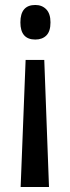

<svg xmlns="http://www.w3.org/2000/svg" viewBox="-20 -565 281 772"><path d="M183 -475Q183 -439 166.5 -422.5Q150 -406 122 -406Q62 -406 62 -475Q62 -545 122 -545Q149 -545 166 -527.5Q183 -510 183 -475ZM83 -324H158L177 187H63Z"/></svg>

Font: Noto Sans Lao Looped ExtraCondensed Medium
Style: Regular
Weight: 500
Width: 2
Designer: Mark Frömberg, Ben Mitchell
Foundry: The Fontpad Ltd
Version: Version 1.002; ttfautohint (v1.8.4.7-5d5b)